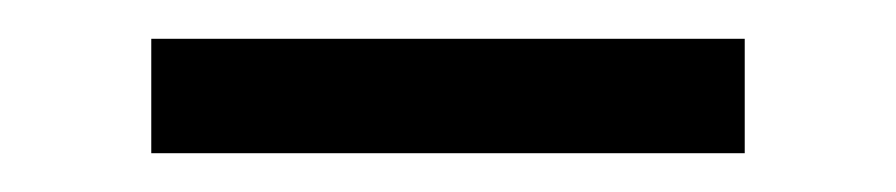

<svg xmlns="http://www.w3.org/2000/svg" viewBox="-20 -321 462 99"><path d="M58 -242V-301H364V-242Z"/></svg>

Font: Sarpanch
Style: Bold
Weight: 700
Designer: Manushi Parikh (Devanagari and Latin), Jyotish Sonowal (Devanagari)
Foundry: Indian Type Foundry
Version: Version 2.004;PS 1.0;hotconv 1.0.78;makeotf.lib2.5.61930; tt